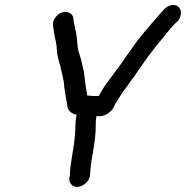

<svg xmlns="http://www.w3.org/2000/svg" viewBox="-20 -701 740 764"><path d="M327 -321C327 -326 326 -330 325 -334C318 -367 318 -404 309 -436L303 -462C299 -479 293 -491 290 -507L288 -525C287 -539 285 -557 283 -570C278 -586 278 -599 273 -617L272 -629C270 -639 265 -646 256 -650C223 -665 186 -629 191 -598L193 -587L195 -572C196 -560 200 -547 202 -536C207 -517 205 -495 210 -476L216 -450C219 -444 221 -437 222 -429C227 -404 235 -381 236 -352C239 -328 243 -310 247 -287C247 -263 261 -250 285 -244C278 -214 281 -189 278 -160C274 -109 259 -52 258 -3L256 7C254 18 258 27 265 34C288 57 334 31 338 -3L339 -13C340 -27 341 -40 343 -54C349 -92 358 -136 360 -173C362 -196 359 -216 364 -239H374C397 -236 425 -257 434 -277C435 -280 436 -283 438 -286C448 -303 459 -320 470 -337L481 -351C491 -364 495 -372 505 -385C519 -401 527 -418 540 -435C560 -464 580 -491 603 -520C631 -552 655 -588 687 -617C704 -636 703 -661 691 -673C675 -688 649 -681 633 -664C619 -649 610 -638 596 -622C571 -593 546 -565 523 -534L506 -510C501 -503 497 -497 493 -492C478 -473 461 -444 445 -424C434 -411 430 -402 420 -391L407 -373C393 -356 384 -337 373 -319H351C342 -319 335 -321 327 -321Z"/></svg>

Font: Electronic
Style: ExBdIt
Weight: 800
Version: Version 1.011